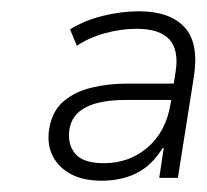

<svg xmlns="http://www.w3.org/2000/svg" viewBox="-20 -733 366 340"><path d="M160 -413Q127 -413 105 -425Q83 -437 73 -457.5Q63 -478 67 -504Q72 -536 92.5 -553.5Q113 -571 143 -578Q173 -585 206 -585H294L289 -556H203Q111 -556 103 -504Q99 -478 113 -461Q127 -444 164 -444Q209 -444 241.5 -472Q274 -500 282 -549L291 -606Q297 -644 280 -663Q263 -682 222 -682Q195 -682 167 -674.5Q139 -667 116 -652L104 -681Q130 -697 162.5 -705Q195 -713 226 -713Q281 -713 307 -684.5Q333 -656 323 -595L295 -418H262L270 -471H268Q249 -440 222 -426.5Q195 -413 160 -413Z"/></svg>

Font: Mulish ExtraLight ExtraLight
Style: Italic
Weight: 250
Italic angle: -9°
Version: Version 3.603